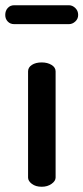

<svg xmlns="http://www.w3.org/2000/svg" viewBox="-52 -712 318 732"><path d="M107 0Q84 0 69.5 -11Q55 -22 55 -35V-440Q55 -455 69.5 -464.5Q84 -474 107 -474Q129 -474 144.5 -464.5Q160 -455 160 -440V-35Q160 -22 144.5 -11Q129 0 107 0ZM2 -620Q-13 -620 -22.5 -630Q-32 -640 -32 -655Q-32 -671 -22.5 -681.5Q-13 -692 2 -692H211Q224 -692 235 -681.5Q246 -671 246 -655Q246 -640 235 -630Q224 -620 211 -620Z"/></svg>

Font: Dosis ExtraLight SemiBold
Style: Regular
Weight: 600
Version: Version 3.001; ttfautohint (v1.8.2)